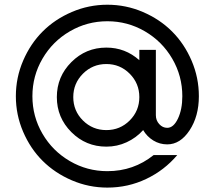

<svg xmlns="http://www.w3.org/2000/svg" viewBox="-20 -727 932 833"><path d="M771 -309.6Q771 -397.5 727.3 -472.4Q683.6 -547.4 608.6 -591.1Q533.7 -634.8 445.8 -634.8Q357.9 -634.8 283 -591.1Q208 -547.4 164.3 -472.4Q120.6 -397.5 120.6 -309.6Q120.6 -221.7 164.3 -146.7Q208 -71.8 283 -28.1Q357.9 15.6 445.8 15.6Q559.6 15.6 646.5 -54.2H749Q693.4 11.7 614.5 49.3Q535.6 86.9 445.8 86.9Q365.2 86.9 291.7 55.4Q218.3 23.9 165 -29.1Q111.8 -82 80.3 -155.5Q48.8 -229 48.8 -309.6Q48.8 -390.1 80.3 -463.6Q111.8 -537.1 165 -590.3Q218.3 -643.6 291.7 -675Q365.2 -706.5 445.8 -706.5Q526.4 -706.5 599.9 -675Q673.3 -643.6 726.6 -590.3Q779.8 -537.1 811.3 -463.6Q842.8 -390.1 842.8 -309.6Q842.8 -222.7 802.5 -161.6Q762.2 -100.6 705.6 -100.6Q672.9 -100.6 645.3 -117.4Q617.7 -134.3 601.1 -162.6Q570.8 -128.9 529.5 -109.9Q488.3 -90.8 441.4 -90.8Q352.5 -90.8 289.6 -153.8Q226.6 -216.8 226.6 -305.7Q226.6 -394.5 289.6 -457.5Q352.5 -520.5 441.4 -520.5Q523.4 -520.5 584.5 -465.8V-510.7H656.2V-227.1Q656.2 -204.6 670.9 -188.5Q685.5 -172.4 705.6 -172.4Q732.9 -172.4 752 -212.4Q771 -252.4 771 -309.6ZM542.7 -204.3Q584.5 -246.1 584.5 -305.7Q584.5 -365.2 542.7 -407.2Q501 -449.2 441.4 -449.2Q381.8 -449.2 339.8 -407.2Q297.9 -365.2 297.9 -305.7Q297.9 -246.1 339.8 -204.3Q381.8 -162.6 441.4 -162.6Q501 -162.6 542.7 -204.3Z"/></svg>

Font: Basically A Sans Serif
Style: Regular
Weight: 400
Designer: Hyung-Suk Kim
Foundry: Mental Design
Version: 1.000